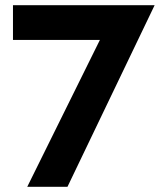

<svg xmlns="http://www.w3.org/2000/svg" viewBox="-20 -720 619 740"><path d="M30 -566V-700H576L240 0H85L365 -566Z"/></svg>

Font: Renner*
Style: Semi
Weight: 600
Version: Version 003.000 ; ttfautohint (v0.97) -l 8 -r 50 -G 200 -x 1